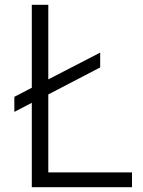

<svg xmlns="http://www.w3.org/2000/svg" viewBox="-20 -783 600 803"><path d="M532 0H113V-353L40 -315V-378L113 -416V-763H182V-451L399 -563V-501L182 -388V-62H532Z"/></svg>

Font: Open Sauce Sans Light
Style: Regular
Weight: 300
Designer: Alfredo Marco Pradil
Foundry: Creative Sauce Fz LLC
Version: Version 1.477